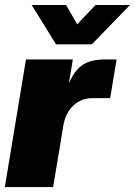

<svg xmlns="http://www.w3.org/2000/svg" viewBox="-20 -756 545 776"><path d="M-0.5 0 85 -515.6H274.4L258.8 -421.9H259.8Q282.7 -474.1 315.9 -494.9Q349.1 -515.6 402.3 -515.6H451.2L425.3 -359.4H354Q308.1 -359.4 276.1 -329.1Q244.1 -298.8 235.8 -247.1L194.8 0ZM247.1 -735.8 292 -657.7 366.2 -735.8H504.9V-735.4L351.1 -576.7H206.5L108.4 -735.4V-735.8Z"/></svg>

Font: Inter Display Black
Style: Italic
Weight: 900
Italic angle: -9.39999°
Designer: Rasmus Andersson
Foundry: rsms
Version: Version 4.000;git-a52131595